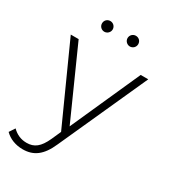

<svg xmlns="http://www.w3.org/2000/svg" viewBox="-234 -814 996 1120"><g transform="rotate(30 263.5 -254.0)"><path d="M35 186C56 194 78 198 102 198C174 198 225 163 265 71L533 -522H482L273 -55L64 -522H11L246 -2L218 61C187 129 154 154 103 154C65 154 33 140 6 113L-19 151C-4 166 14 178 35 186ZM308 -670C308 -650 325 -634 344 -634C364 -634 380 -650 380 -670C380 -691 364 -706 344 -706C324 -706 308 -690 308 -670ZM136 -670C136 -650 152 -634 172 -634C191 -634 208 -650 208 -670C208 -690 192 -706 172 -706C152 -706 136 -691 136 -670Z"/></g></svg>

Font: Montserrat Light
Style: Regular
Weight: 300
Designer: Julieta Ulanovsky
Foundry: Julieta Ulanovsky
Version: Version 7.200